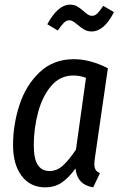

<svg xmlns="http://www.w3.org/2000/svg" viewBox="-20 -792 520 824"><path d="M443 -499 388 -119Q385 -101 385 -88Q385 -73 390 -64Q395 -55 409 -49L380 12Q311 1 304 -69Q275 -29 245 -8.5Q215 12 174 12Q110 12 73 -37Q36 -86 36 -169Q36 -257 63.5 -341.5Q91 -426 150 -482Q209 -538 297 -538Q367 -538 443 -499ZM125 -169Q125 -111 142 -84.5Q159 -58 193 -58Q224 -58 250 -81.5Q276 -105 306 -150L349 -458Q322 -468 295 -468Q238 -468 200 -423.5Q162 -379 143.5 -310Q125 -241 125 -169ZM314 -685Q302 -695 294 -700Q286 -705 277 -705Q265 -705 254 -694Q243 -683 228 -661L183 -688Q229 -772 280 -772Q298 -772 310.5 -765Q323 -758 339 -744Q350 -734 358 -729Q366 -724 375 -724Q387 -724 397.5 -734Q408 -744 423 -767L469 -740Q427 -657 373 -657Q356 -657 342.5 -664.5Q329 -672 314 -685Z"/></svg>

Font: Fira Sans Extra Condensed
Style: Italic
Weight: 400
Width: 3
Italic angle: -8°
Designer: Carrois Corporate & Edenspiekermann AG
Foundry: Carrois Corporate GbR & Edenspiekermann AG
Version: Version 4.203